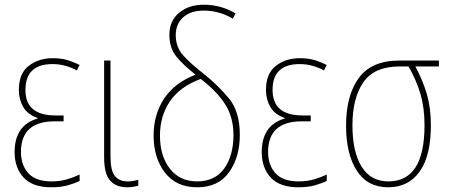

<svg xmlns="http://www.w3.org/2000/svg" viewBox="-20 -785 1904 815"><path d="M215 -295Q88 -295 88 -403Q88 -513 203 -513Q233 -513 260 -505Q287 -497 306 -486L318 -509Q293 -522 266 -530Q239 -538 204 -538Q144 -538 102 -505.5Q60 -473 60 -403Q60 -363 78.5 -331Q97 -299 140 -284V-282Q42 -254 42 -139Q42 -73 80 -31.5Q118 10 198 10Q238 10 268 1.5Q298 -7 318 -17V-44Q295 -33 265 -24Q235 -15 198 -15Q132 -15 100.5 -49.5Q69 -84 69 -140Q69 -270 212 -270H250V-295Z M422 -528V-117Q422 -48 447 -19Q472 10 520 10Q545 10 567 3V-22Q544 -15 522 -15Q486 -15 467.5 -38Q449 -61 449 -122V-528Z M699 -637Q699 -581 729 -544.5Q759 -508 810 -468Q720 -433 676 -365.5Q632 -298 632 -210Q632 -115 680 -52.5Q728 10 817 10Q907 10 952.5 -54Q998 -118 998 -213Q998 -311 952 -367Q906 -423 843 -473Q789 -515 757.5 -550Q726 -585 726 -636Q726 -683 757.5 -711.5Q789 -740 845 -740Q910 -740 968 -706L980 -728Q918 -765 845 -765Q782 -765 740.5 -731Q699 -697 699 -637ZM971 -212Q971 -124 931.5 -69.5Q892 -15 817 -15Q743 -15 701 -69Q659 -123 659 -210Q659 -292 701 -354.5Q743 -417 832 -450Q899 -399 935 -343.5Q971 -288 971 -212Z M1264 -295Q1137 -295 1137 -403Q1137 -513 1252 -513Q1282 -513 1309 -505Q1336 -497 1355 -486L1367 -509Q1342 -522 1315 -530Q1288 -538 1253 -538Q1193 -538 1151 -505.5Q1109 -473 1109 -403Q1109 -363 1127.5 -331Q1146 -299 1189 -284V-282Q1091 -254 1091 -139Q1091 -73 1129 -31.5Q1167 10 1247 10Q1287 10 1317 1.5Q1347 -7 1367 -17V-44Q1344 -33 1314 -24Q1284 -15 1247 -15Q1181 -15 1149.5 -49.5Q1118 -84 1118 -140Q1118 -270 1261 -270H1299V-295Z M1743 -503H1843V-528H1675Q1557 -528 1503 -454Q1449 -380 1449 -252Q1449 -131 1494.5 -60.5Q1540 10 1628 10Q1714 10 1761.5 -57Q1809 -124 1809 -253Q1809 -327 1791.5 -386.5Q1774 -446 1743 -503ZM1677 -503H1714Q1747 -446 1764.5 -387Q1782 -328 1782 -253Q1782 -15 1629 -15Q1553 -15 1514.5 -78.5Q1476 -142 1476 -252Q1476 -369 1522.5 -436Q1569 -503 1677 -503Z"/></svg>

Font: Noto Sans Display SemiCondensed Thin
Style: Regular
Weight: 250
Width: 4
Designer: Monotype Design team
Foundry: Monotype Imaging Inc.
Version: 1.000